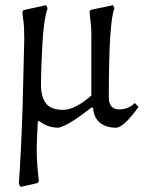

<svg xmlns="http://www.w3.org/2000/svg" viewBox="-20 -484 560 746"><path d="M335 -112.8V-346.2Q335 -377 332 -399.4Q329.1 -421.9 328.1 -439L333 -445.8L418.9 -463.9L424.8 -452.1Q402.8 -401.9 402.8 -105Q402.8 -59.1 443.8 -59.1Q479 -59.1 503.9 -84L518.1 -67.9Q459.5 12.2 431.2 12.2Q392.1 12.2 368.2 -7.3Q344.2 -26.9 341.8 -64.9L335.9 -66.9Q248 3.4 207 12.2Q165 12.2 131.8 -14.2L127 -11.2L124 47.9L123 78.1Q120.6 127.9 130.9 220.2L126 227.1L60.1 242.2L53.2 230Q62.5 99.1 67.9 -73.2L74.2 -328.1Q74.2 -379.9 71.3 -399.9Q68.4 -419.9 66.9 -438L71.8 -444.8L159.2 -463.9L165 -452.1Q149.4 -407.2 144.3 -306.2Q139.2 -205.1 139.2 -156.2Q139.2 -107.4 158.7 -82.3Q178.2 -57.1 224.6 -57.1Q271 -57.1 335 -112.8Z"/></svg>

Font: Alegreya-Regular
Style: Regular
Weight: 400
Designer: Juan Pablo del Peral
Foundry: Juan Pablo del Peral
Version: Version 1.003